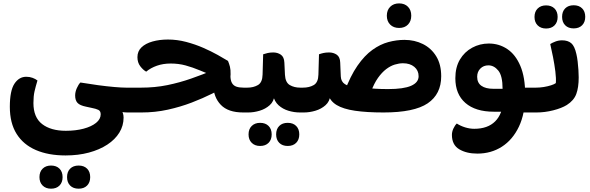

<svg xmlns="http://www.w3.org/2000/svg" viewBox="-20 -676 3545 1154"><path d="M373.8 258.3Q271.2 258.3 195.8 225.9Q120.5 193.4 79.8 128.7Q39.1 64 39.1 -33.9Q39.1 -131 66.7 -172.8Q94.3 -214.6 137.8 -214.6Q158.1 -214.6 175.6 -208.2Q193.1 -201.8 205.2 -192.2Q193.9 -155 187.4 -126.3Q180.9 -97.6 180.9 -56.6Q180.9 29.2 233.2 69.7Q285.5 110.1 375.8 110.1Q434.8 110.1 482.2 97.5Q529.6 84.9 557.4 62.5Q585.2 40 585.2 11.1Q585.2 -8.8 571 -15.7Q556.7 -22.7 529.1 -27.9L497.7 -34.7Q460 -42.2 445.9 -57.6Q431.7 -73 431.7 -101.8Q431.7 -123.7 441.7 -146.1Q451.6 -168.5 463.2 -180.1Q515.6 -171.3 568.9 -164.1Q622.2 -157 666.8 -153.1Q711.5 -149.2 738.1 -149.2H761V0H745Q710.8 0 669.7 -14.1Q628.7 -28.2 588.6 -45.4L581.4 -105.4Q622.5 -89.4 654.1 -68.8Q685.7 -48.2 704.2 -23.3Q722.8 1.6 722.8 30.6Q722.8 79.6 697.3 121.1Q671.8 162.5 625 193.2Q578.2 223.9 514.4 241.1Q450.5 258.3 373.8 258.3ZM761 0V-149.2Q769.5 -135.6 774 -117.2Q778.6 -98.8 778.6 -75Q778.6 -51.1 773.9 -31.8Q769.3 -12.6 761 0ZM286.7 458.1Q255.4 458.1 236.3 439.3Q217.2 420.4 217.2 388.6Q217.2 356.4 236.3 337.7Q255.4 319 286.7 319Q318.8 319 337.5 337.7Q356.2 356.4 356.2 388.6Q356.2 420.4 337.5 439.3Q318.8 458.1 286.7 458.1ZM452.6 458.1Q420.4 458.1 401.7 439.3Q383 420.4 383 388.6Q383 356.4 401.7 337.7Q420.4 319 452.6 319Q484.7 319 503.4 337.7Q522.1 356.4 522.1 388.6Q522.1 420.4 503.4 439.3Q484.7 458.1 452.6 458.1Z M1441.6 0Q1351.2 0 1307.3 -45.8Q1263.3 -91.6 1261.8 -164.8L1364.9 -220Q1365.4 -192.5 1374.3 -176.9Q1383.3 -161.3 1400.8 -155.2Q1418.4 -149.2 1444.1 -149.2H1459.1V0ZM1459.1 0V-149.2Q1467.7 -135.6 1472.2 -117.2Q1476.7 -98.8 1476.7 -75Q1476.7 -51.1 1472.1 -31.8Q1467.4 -12.6 1459.1 0ZM1262.5 -254.8 1280.7 -212.3Q1225.6 -234.5 1181.5 -252.9Q1137.3 -271.4 1095.3 -282.8Q1053.4 -294.2 1006 -294.2Q960.7 -294.2 923.3 -281.1Q885.8 -268 858.6 -245.3Q840 -255.6 823 -277.9Q806 -300.3 806 -332.5Q806 -368 830.4 -391.4Q854.8 -414.8 896.7 -426.6Q938.7 -438.4 989.3 -438.4Q1044.6 -438.4 1099.1 -424Q1153.6 -409.6 1201.8 -388.5Q1250 -367.4 1288.7 -345.7Q1327.3 -324.1 1350.3 -309.9Q1357.3 -293.3 1362 -275.1Q1366.6 -257 1365.9 -228.6Q1365.1 -207.4 1361.9 -190.9Q1358.6 -174.4 1352.6 -162.8Q1311.1 -141 1255.4 -113.3Q1199.8 -85.5 1132.5 -59.6Q1065.2 -33.8 989 -16.9Q912.7 0 829.9 0H745V-149.2H827.5Q911.6 -149.2 986 -164.4Q1060.4 -179.7 1129.3 -203.9Q1198.2 -228 1262.5 -254.8Z M1443 0V-149.2H1466.6Q1503.6 -149.2 1530.4 -164.9Q1557.2 -180.7 1558.2 -227.7L1561.7 -349.7Q1574 -354 1588.6 -357.3Q1603.2 -360.7 1622.5 -360.7Q1648.4 -360.7 1668 -347.3Q1687.7 -333.8 1689.2 -299.8L1692.7 -226.5Q1695.2 -180.5 1721.7 -164.8Q1748.2 -149.2 1785 -149.2H1805.6V0H1783Q1747.8 0 1713.5 -10.4Q1679.2 -20.8 1654.3 -43.4Q1629.5 -66.1 1621.3 -102.9L1630.1 -103.7Q1626.3 -66.3 1601 -43.7Q1575.7 -21 1540.7 -10.5Q1505.6 0 1472.2 0ZM1805.6 0V-149.2Q1814.2 -135.6 1818.7 -117.2Q1823.2 -98.8 1823.2 -75Q1823.2 -51.1 1818.6 -31.8Q1813.9 -12.6 1805.6 0ZM1543.4 201.3Q1512 201.3 1493 182.5Q1473.9 163.7 1473.9 131.8Q1473.9 99.7 1493 81Q1512 62.3 1543.4 62.3Q1575.5 62.3 1594.2 81Q1612.9 99.7 1612.9 131.8Q1612.9 163.7 1594.2 182.5Q1575.5 201.3 1543.4 201.3ZM1709.2 201.3Q1677.1 201.3 1658.4 182.5Q1639.7 163.7 1639.7 131.8Q1639.7 99.7 1658.4 81Q1677.1 62.3 1709.2 62.3Q1741.4 62.3 1760.1 81Q1778.8 99.7 1778.8 131.8Q1778.8 163.7 1760.1 182.5Q1741.4 201.3 1709.2 201.3Z M1790 0V-149.2H1800.3Q1839.2 -149.2 1866 -164.9Q1892.8 -180.7 1893.8 -227.7L1897.3 -349.7Q1909.6 -354.2 1924.2 -357.5Q1938.8 -360.7 1958.1 -360.7Q1984 -360.7 2003.9 -347.3Q2023.8 -333.8 2024.8 -299.8L2028.3 -216.5Q2030.1 -190.2 2018.9 -170.6Q2007.6 -151 1990.8 -135.3Q1973.9 -119.6 1956.9 -102.9L1965.7 -103.7Q1961.9 -66.3 1936.5 -43.7Q1911.1 -21 1875.8 -10.5Q1840.5 0 1806.3 0ZM2312.5 -140.6Q2406 -140.6 2451 -160.4Q2496 -180.2 2496 -217.9Q2496 -252.7 2470.2 -274.2Q2444.3 -295.8 2402 -295.8Q2378.8 -295.8 2352.8 -287.9Q2326.9 -280 2301.1 -260.5Q2275.3 -240.9 2251.8 -207.8Q2228.3 -174.8 2209.4 -123.6L2050 -123Q2085.8 -219.4 2128.4 -280.9Q2171 -342.4 2218.2 -376.2Q2265.4 -410.1 2314.5 -423.2Q2363.6 -436.3 2411.1 -436.3Q2471.6 -436.3 2521.9 -411.3Q2572.2 -386.2 2602 -337.5Q2631.8 -288.8 2631.8 -217.9Q2631.8 -110.2 2550.8 -55.1Q2469.7 0 2285.1 0Q2183.6 0 2113.3 -10.4Q2043 -20.8 2003.7 -44.5Q1964.3 -68.2 1953 -107.7L2028.3 -216.5Q2029.8 -185.1 2053.1 -170.2Q2076.3 -155.2 2127.6 -148.8Q2135.2 -147.8 2146.6 -148.9Q2158.1 -150 2165.9 -149Q2200.2 -145 2235.3 -142.8Q2270.4 -140.6 2312.5 -140.6ZM2378.8 -508Q2345.2 -508 2325.1 -528.3Q2305 -548.5 2305 -581.8Q2305 -615.1 2325.3 -635.3Q2345.5 -655.6 2378.8 -655.6Q2412.4 -655.6 2432.1 -635.3Q2451.8 -615.1 2451.8 -581.8Q2451.8 -548.5 2432.1 -528.3Q2412.4 -508 2378.8 -508Z M3075.2 0 3075.5 -149.2H3194.6V0ZM2918 -414.4Q2979.5 -414.4 3029 -381.2Q3078.6 -348.1 3107.6 -279.8Q3136.6 -211.4 3136.6 -106.6L3019.7 -4.6Q3007.6 -4.6 2986.9 -4.6Q2966.3 -4.6 2947.9 -4.6Q2837.9 -4.6 2777.3 -57.2Q2716.8 -109.8 2716.8 -205.8Q2716.8 -271.7 2744.2 -318Q2771.7 -364.3 2817.9 -389.3Q2864.1 -414.4 2918 -414.4ZM2915.4 -283.2Q2886.1 -283.2 2867.1 -263.9Q2848 -244.7 2848 -214.6Q2848 -178.2 2873.5 -160.3Q2898.9 -142.3 2945.3 -142.3Q2959.4 -142.3 2973.8 -142.3Q2988.2 -142.3 3000.7 -142.3Q3000.7 -220.5 2975 -251.8Q2949.3 -283.2 2915.4 -283.2ZM2849 247.2Q2783.4 247.2 2739.8 220.9Q2696.2 194.5 2696.2 134.7Q2696.2 116.1 2704.9 97Q2713.7 77.9 2725.5 66.4Q2747.6 80.8 2775.5 89.5Q2803.3 98.1 2830.6 98.1Q2911.3 98.1 2956.1 53.5Q3000.9 9 3005.5 -76.2L3136.6 -106.6Q3136.6 6.3 3098.9 85.3Q3061.2 164.3 2996.4 205.8Q2931.7 247.2 2849 247.2ZM3194.6 0V-149.2Q3203.2 -135.6 3207.7 -117.2Q3212.2 -98.8 3212.2 -75Q3212.2 -51.1 3207.6 -31.8Q3202.9 -12.6 3194.6 0Z M3179 0V-149.2H3201.1Q3223.7 -149.2 3248 -153Q3272.3 -156.9 3292.3 -163.4Q3312.4 -169.8 3320.8 -176.6Q3323.1 -205.1 3317.9 -246.7Q3312.6 -288.2 3304 -332.5Q3295.4 -376.8 3287.2 -411.3Q3298.2 -418.6 3317.6 -426.1Q3336.9 -433.6 3358.3 -433.6Q3393 -433.6 3413.4 -416.4Q3433.7 -399.2 3444.3 -351.2Q3449 -331.7 3452 -306Q3455 -280.4 3456.6 -255.2Q3458.2 -230.1 3458.2 -210.8Q3458.2 -150.3 3443.7 -111.1Q3429.3 -71.9 3386.6 -44.8Q3355.8 -25.8 3305.3 -12.9Q3254.8 0 3204.1 0ZM3262.1 -504.6Q3230.8 -504.6 3211.7 -523.4Q3192.6 -542.2 3192.6 -574.1Q3192.6 -606.2 3211.7 -624.9Q3230.8 -643.6 3262.1 -643.6Q3294.2 -643.6 3312.9 -624.9Q3331.6 -606.2 3331.6 -574.1Q3331.6 -542.2 3312.9 -523.4Q3294.2 -504.6 3262.1 -504.6ZM3428 -505.3Q3395.8 -505.3 3377.1 -524.1Q3358.4 -543 3358.4 -574.8Q3358.4 -607 3377.1 -625.7Q3395.8 -644.4 3428 -644.4Q3460.1 -644.4 3478.8 -625.7Q3497.5 -607 3497.5 -574.8Q3497.5 -543 3478.8 -524.1Q3460.1 -505.3 3428 -505.3Z"/></svg>

Font: Baloo Bhaijaan 2
Style: Regular
Weight: 400
Designer: Sanskriti Dholi, Noopur Datye and Ek Type
Foundry: Ek Type
Version: Version 1.701